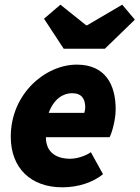

<svg xmlns="http://www.w3.org/2000/svg" viewBox="-20 -788 596 820"><path d="M246 12C316 12 378 -10 420 -44L368 -138C346 -122 308 -110 280 -110C222 -110 176 -136 176 -202H448C456 -216 474 -272 474 -322C474 -426 430 -512 308 -512C174 -512 26 -388 26 -204C26 -70 112 12 246 12ZM188 -306C210 -366 250 -390 288 -390C330 -390 344 -364 344 -330C344 -321 342 -313 340 -306ZM252 -580H428L556 -704L502 -768L352 -680H348L238 -768L168 -708Z"/></svg>

Font: Source Sans Pro Black
Style: Italic
Weight: 900
Italic angle: -11°
Designer: Paul D. Hunt
Foundry: Adobe Systems Incorporated
Version: Version 3.006;hotconv 1.0.111;makeotfexe 2.5.65597